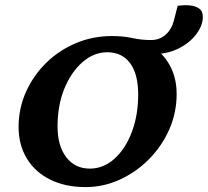

<svg xmlns="http://www.w3.org/2000/svg" viewBox="-20 -723 813 751"><path d="M674.8 -700.2Q702.1 -704.1 724.1 -701.7Q746.1 -699.2 759.8 -689Q773.4 -678.7 773.4 -657.2Q773.4 -624 748.5 -590.3Q723.6 -556.6 680.2 -534.2Q636.7 -511.7 580.1 -511.7L589.8 -531.2Q627.9 -502 649.4 -457Q670.9 -412.1 670.9 -355.5Q670.9 -282.2 642.1 -216.8Q613.3 -151.4 563 -100.6Q512.7 -49.8 448.7 -20.5Q384.8 8.8 314.5 8.8Q235.4 8.8 176.3 -20.5Q117.2 -49.8 85 -103Q52.7 -156.2 52.7 -226.6Q52.7 -298.8 81.5 -363.3Q110.4 -427.7 160.6 -477.1Q210.9 -526.4 276.9 -554.2Q342.8 -582 418 -582Q461.9 -582 497.6 -574.2Q533.2 -566.4 570.3 -566.4Q604.5 -566.4 627.9 -587.4Q651.4 -608.4 660.2 -642.6ZM331.1 -63.5Q384.8 -63.5 427.7 -102.1Q470.7 -140.6 495.6 -206.5Q520.5 -272.5 520.5 -353.5Q520.5 -433.6 488.8 -476.1Q457 -518.6 399.4 -518.6Q346.7 -518.6 302.2 -479.5Q257.8 -440.4 231.4 -375.5Q205.1 -310.5 205.1 -228.5Q205.1 -152.3 239.3 -107.9Q273.4 -63.5 331.1 -63.5Z"/></svg>

Font: Crimson Pro ExtraLight
Style: Bold Italic
Weight: 700
Italic angle: -12°
Version: Version 1.002